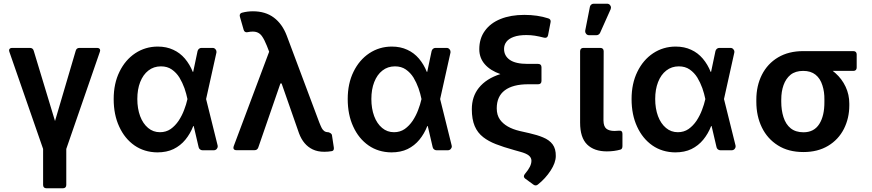

<svg xmlns="http://www.w3.org/2000/svg" viewBox="-20 -801 4650 1024"><path d="M209.9 185.4V-6.7L29.8 -525.2Q28.4 -528.4 28.4 -532.3Q28.4 -538.4 32.7 -541.9Q36.9 -545.5 44.4 -545.5H139.6Q155.5 -545.5 159.8 -530.5L273.4 -155.5L383.9 -530.5Q388.1 -545.5 403.8 -545.5H498.2Q505.7 -545.5 509.9 -541.9Q514.2 -538.4 514.2 -532.3Q514.2 -528.4 512.8 -525.2L333.5 -6.7V185.4Q333.5 193.9 328.8 198.5Q324.2 203.1 315.7 203.1H227.6Q219.1 203.1 214.5 198.5Q209.9 193.9 209.9 185.4Z M697.4 -25.2Q644.9 -61.8 615.8 -125.7Q586.3 -188.9 586.3 -272.7Q586.3 -355.5 617.2 -418.3Q647.7 -481.2 701.3 -517Q755.3 -552.6 821.7 -552.6Q867.9 -552.6 904.1 -535.5Q939.6 -519.5 966.3 -488.3Q992.5 -457 1008.2 -417.6H1010.3L1033.7 -528.8Q1035.5 -535.9 1041.2 -540.7Q1046.9 -545.5 1054 -545.5H1114Q1122.5 -545.5 1128.6 -539.2Q1134.6 -533 1134.6 -524.5Q1134.6 -521.7 1134.2 -520.2L1079.2 -272.7L1140.6 -25.6Q1141.3 -22 1141.3 -20.6Q1141.3 -12.1 1135.3 -5.9Q1129.3 0.4 1120.4 0.4H1059.7Q1052.6 0.4 1046.7 -4.3Q1040.8 -8.9 1039.4 -16L1013.1 -128.6H1010.7Q994.7 -87.7 968.8 -56.1Q942.5 -24.1 905.5 -6Q869 11.7 818.5 11.7Q749.3 10.7 697.4 -25.2ZM727.3 -181.8Q742.2 -141.7 769.9 -118.6Q796.9 -95.9 833.1 -95.9Q865.4 -95.9 890.3 -112.9Q914.4 -130 932.9 -157.3Q951.3 -185.7 962 -214.8Q973.4 -244 979.4 -271.3L979.8 -272.7L979.4 -274.1Q974.4 -299.4 963.8 -330.6Q953.1 -360.4 937.1 -387.1Q920.8 -413.4 896.3 -430.4Q872.2 -447.1 838.4 -447.1Q799.7 -447.1 771.3 -424.7Q743.3 -403.1 727.6 -363.3Q712.4 -324.2 712.4 -273.1Q712.4 -222.3 727.3 -181.8Z M1647.4 -4.3Q1598 -28.1 1574.9 -89.8L1481.9 -355.8H1475.5L1357.6 -14.6Q1352.6 0 1337.4 0H1240.4Q1233 0 1228.9 -3.4Q1224.8 -6.7 1224.8 -12.8Q1224.8 -16.7 1226.2 -20.6L1415.5 -525.2L1403.1 -557.2Q1389.9 -590.2 1377.1 -608Q1368.3 -620.4 1356.4 -626.4Q1344.5 -632.5 1327.8 -632.5Q1314.6 -632.5 1301.8 -629.6Q1297.6 -628.9 1295.8 -628.9Q1283.4 -628.9 1279.5 -642L1259.6 -711.3Q1258.5 -715.2 1258.5 -718Q1258.5 -723.7 1261.7 -727.8Q1264.9 -731.9 1271 -733.3Q1299 -740.8 1328.8 -740.8Q1395.6 -740.8 1440.5 -707.2Q1485.4 -673.7 1509.2 -611.2L1682.9 -147.7Q1691.1 -127.1 1696.2 -117.5Q1701.3 -108 1709.5 -101.9Q1717.7 -95.9 1731.2 -95.9Q1738.6 -93.8 1744.1 -89.8Q1749.6 -85.9 1750.4 -80.3L1760.3 -15.3Q1760.7 -13.5 1760.7 -9.9Q1760.7 2.8 1750 5Q1730.5 8.5 1709.5 8.5Q1673.7 8.5 1647.4 -4.3Z M1945.7 -25.2Q1893.1 -61.8 1864 -125.7Q1834.5 -188.9 1834.5 -272.7Q1834.5 -355.5 1865.4 -418.3Q1896 -481.2 1949.6 -517Q2003.6 -552.6 2070 -552.6Q2116.1 -552.6 2152.3 -535.5Q2187.9 -519.5 2214.5 -488.3Q2240.8 -457 2256.4 -417.6H2258.5L2282 -528.8Q2283.7 -535.9 2289.4 -540.7Q2295.1 -545.5 2302.2 -545.5H2362.2Q2370.7 -545.5 2376.8 -539.2Q2382.8 -533 2382.8 -524.5Q2382.8 -521.7 2382.5 -520.2L2327.4 -272.7L2388.8 -25.6Q2389.6 -22 2389.6 -20.6Q2389.6 -12.1 2383.5 -5.9Q2377.5 0.4 2368.6 0.4H2307.9Q2300.8 0.4 2294.9 -4.3Q2289.1 -8.9 2287.6 -16L2261.4 -128.6H2258.9Q2242.9 -87.7 2217 -56.1Q2190.7 -24.1 2153.8 -6Q2117.2 11.7 2066.8 11.7Q1997.5 10.7 1945.7 -25.2ZM1975.5 -181.8Q1990.4 -141.7 2018.1 -118.6Q2045.1 -95.9 2081.3 -95.9Q2113.6 -95.9 2138.5 -112.9Q2162.6 -130 2181.1 -157.3Q2199.6 -185.7 2210.2 -214.8Q2221.6 -244 2227.6 -271.3L2228 -272.7L2227.6 -274.1Q2222.7 -299.4 2212 -330.6Q2201.3 -360.4 2185.4 -387.1Q2169 -413.4 2144.5 -430.4Q2120.4 -447.1 2086.6 -447.1Q2047.9 -447.1 2019.5 -424.7Q1991.5 -403.1 1975.9 -363.3Q1960.6 -324.2 1960.6 -273.1Q1960.6 -222.3 1975.5 -181.8Z M2836.6 187.9Q2830.3 187.9 2824.2 183.2L2781.6 152Q2774.1 146.3 2774.1 139.2Q2774.1 133.2 2779.5 126.8Q2797.2 105.8 2805.8 88.8Q2814.3 71.7 2814.3 56.1Q2814.3 39.8 2800.1 28.2Q2785.9 16.7 2753.6 8.2L2723 -0.4Q2663.4 -17 2624.1 -32.5Q2584.9 -47.9 2557.5 -69.2Q2527 -92.7 2511.7 -128.7Q2496.4 -164.8 2496.4 -218.8Q2496.4 -285.5 2533.4 -332Q2573.5 -382.1 2648.8 -405.9Q2594.8 -424.7 2565.5 -458.5Q2536.2 -492.2 2536.2 -538.4Q2536.2 -595.9 2566.1 -636.7Q2595.5 -677.9 2649.7 -699.8Q2703.8 -721.6 2776.3 -721.6Q2847.3 -721.6 2903.8 -703.1Q2916.9 -699.2 2916.9 -686.8Q2916.9 -685 2916.2 -681.5L2903.1 -613.6Q2900.2 -599.4 2887.8 -599.4Q2886 -599.4 2881.7 -600.1Q2854 -607.2 2832.6 -610.6Q2811.1 -614 2787.3 -614Q2746.4 -614 2720.2 -604.4Q2694.2 -595.2 2681.3 -578.7Q2668.3 -562.1 2668.3 -540.1Q2668.3 -503.2 2699 -481.7Q2729.8 -460.2 2794.4 -460.2H2850.1Q2858.7 -460.2 2863.3 -455.6Q2867.9 -451 2867.9 -442.5V-369.3Q2867.9 -360.8 2863.3 -356.2Q2858.7 -351.6 2850.1 -351.6H2797.2Q2715.2 -351.6 2672.2 -319.2Q2629.3 -286.9 2629.3 -223Q2629.3 -187.5 2646.3 -163.4Q2677.2 -120 2752.1 -102.3L2803.6 -90.6Q2845.9 -81 2875.7 -68.5Q2909.8 -54.7 2927.4 -30.9Q2945 -7.1 2944.2 31.6Q2943.9 67.1 2916.5 109Q2889.2 150.9 2849.1 182.9Q2843.8 187.9 2836.6 187.9Z M3073.9 -147V-527.7Q3073.9 -536.2 3078.5 -540.8Q3083.1 -545.5 3091.6 -545.5H3181.8Q3190.3 -545.5 3195 -540.8Q3199.6 -536.2 3199.6 -527.7L3198.5 -158.7Q3198.9 -126.8 3213.8 -114.7Q3228.7 -102.6 3257.5 -102.6Q3266.7 -102.6 3280.9 -104Q3290.1 -105.1 3294.9 -100.9Q3299.7 -96.6 3299.7 -87.7V-22Q3299.7 -6.4 3289.4 -3.2Q3256 6.4 3216.3 6.4Q3148.8 6.4 3111.3 -30.4Q3073.9 -67.1 3073.9 -147ZM3100.9 -634.2Q3100.9 -625.7 3106.9 -619.5Q3112.9 -613.3 3121.4 -613.3H3161.2Q3167.3 -613.3 3172.4 -616.7Q3177.6 -620 3180.4 -625.7L3236.9 -752.1Q3238.6 -756.7 3238.6 -760.3Q3238.6 -768.8 3232.6 -775Q3226.6 -781.2 3217.7 -781.2H3146.3Q3138.8 -781.2 3133.2 -776.5Q3127.5 -771.7 3126.1 -764.6L3101.2 -638.1Q3100.9 -636.7 3100.9 -634.2Z M3459.5 -25.2Q3407 -61.8 3377.8 -125.7Q3348.4 -188.9 3348.4 -272.7Q3348.4 -355.5 3379.3 -418.3Q3409.8 -481.2 3463.4 -517Q3517.4 -552.6 3583.8 -552.6Q3630 -552.6 3666.2 -535.5Q3701.7 -519.5 3728.3 -488.3Q3754.6 -457 3770.2 -417.6H3772.4L3795.8 -528.8Q3797.6 -535.9 3803.3 -540.7Q3808.9 -545.5 3816.1 -545.5H3876.1Q3884.6 -545.5 3890.6 -539.2Q3896.7 -533 3896.7 -524.5Q3896.7 -521.7 3896.3 -520.2L3841.3 -272.7L3902.7 -25.6Q3903.4 -22 3903.4 -20.6Q3903.4 -12.1 3897.4 -5.9Q3891.3 0.4 3882.5 0.4H3821.7Q3814.6 0.4 3808.8 -4.3Q3802.9 -8.9 3801.5 -16L3775.2 -128.6H3772.7Q3756.7 -87.7 3730.8 -56.1Q3704.5 -24.1 3667.6 -6Q3631 11.7 3580.6 11.7Q3511.4 10.7 3459.5 -25.2ZM3489.3 -181.8Q3504.3 -141.7 3532 -118.6Q3558.9 -95.9 3595.2 -95.9Q3627.5 -95.9 3652.3 -112.9Q3676.5 -130 3695 -157.3Q3713.4 -185.7 3724.1 -214.8Q3735.4 -244 3741.5 -271.3L3741.8 -272.7L3741.5 -274.1Q3736.5 -299.4 3725.9 -330.6Q3715.2 -360.4 3699.2 -387.1Q3682.9 -413.4 3658.4 -430.4Q3634.2 -447.1 3600.5 -447.1Q3561.8 -447.1 3533.4 -424.7Q3505.3 -403.1 3489.7 -363.3Q3474.4 -324.2 3474.4 -273.1Q3474.4 -222.3 3489.3 -181.8Z M4128.9 -25.6Q4073.2 -60.4 4043.5 -120.9Q4013.8 -181.5 4013.8 -258.5V-269.9Q4013.8 -343 4043.3 -402Q4073.5 -461.6 4129.8 -495Q4186.1 -528.4 4263.8 -528.4H4531.2Q4539.8 -528.4 4544.4 -523.8Q4549 -519.2 4549 -510.7V-440.7Q4549 -432.2 4544.4 -427.6Q4539.8 -422.9 4531.2 -422.9H4421.2Q4427.9 -418.3 4435.4 -411.2Q4470.2 -380.3 4489.9 -338.4Q4509.6 -296.5 4509.6 -248.6V-238.6Q4509.6 -171.2 4481.2 -114.3Q4451.7 -56.1 4396.3 -23.1Q4340.9 9.9 4265.3 9.9Q4184.7 9.9 4128.9 -25.6ZM4158.4 -176.8Q4170.5 -138.1 4196.9 -116.8Q4223.4 -95.5 4265.3 -95.5Q4321.7 -95.5 4349.6 -139.7Q4377.5 -183.9 4376.8 -258.5V-269.9Q4377.5 -311.1 4366.1 -345.9Q4354.8 -382.5 4329.4 -402.7Q4304 -422.9 4263.8 -422.9Q4221.9 -422.9 4196 -402Q4171.2 -381.4 4158.9 -347.1Q4146.7 -312.9 4146.7 -269.9V-258.5Q4146.7 -213.8 4158.4 -176.8Z"/></svg>

Font: DeltaSans SemiBold
Style: Regular
Weight: 600
Designer: Rasmus Andersson
Foundry: rsms
Version: Version 3.012